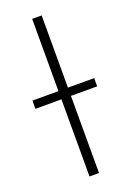

<svg xmlns="http://www.w3.org/2000/svg" viewBox="-178 -780 568 833"><g transform="rotate(-20 106.5 -364.0)"><path d="M128.4 -727.5V0H84.5V-727.5ZM-35.6 -356V-394H249.5V-356Z"/></g></svg>

Font: Inter 18pt ExtraLight
Style: Regular
Weight: 250
Designer: Rasmus Andersson
Foundry: rsms
Version: Version 4.001;git-66647c0bb